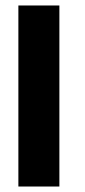

<svg xmlns="http://www.w3.org/2000/svg" viewBox="-20 -680 310 700"><path d="M47 -660H196.5V0H47Z"/></svg>

Font: League Spartan Thin
Style: Bold
Weight: 700
Version: Version 2.002